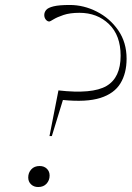

<svg xmlns="http://www.w3.org/2000/svg" viewBox="-20 -745 529 772"><path d="M260.5 -725Q317 -725 369.5 -698.2Q422 -671.5 455.5 -623Q489 -574.5 489 -509Q489 -450.5 464.2 -409.8Q439.5 -369 383.5 -351.2Q327.5 -333.5 233 -343L188.5 -198H179L215 -381.5Q351 -366 408 -399.2Q465 -432.5 465 -521Q465 -603 418 -648.2Q371 -693.5 299.5 -693.5Q261.5 -693.5 235.5 -684.8Q209.5 -676 195.2 -667.2Q181 -658.5 178.5 -658.5Q170.5 -658.5 164.2 -666.2Q158 -674 158 -684.5Q158 -695.5 165.5 -704.8Q173 -714 195.2 -719.5Q217.5 -725 260.5 -725ZM139.5 -77.5Q157 -77.5 168.2 -66.8Q179.5 -56 179.5 -39Q179.5 -20 167.2 -6.5Q155 7 133.5 7Q116 7 104.8 -3.8Q93.5 -14.5 93.5 -31.5Q93.5 -50.5 105.8 -64Q118 -77.5 139.5 -77.5Z"/></svg>

Font: Newsreader Display ExtraLight
Style: Italic
Weight: 275
Italic angle: -17°
Designer: Hugues Gentile
Foundry: Production Type
Version: Version 1.002